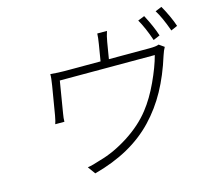

<svg xmlns="http://www.w3.org/2000/svg" viewBox="-115 -939 1233 1113"><g transform="rotate(-15 501.5 -382.5)"><path d="M172.9 -301.1Q178.6 -315 185 -350.9L213.4 -521Q221.2 -568.2 220.5 -589.1Q269.5 -584.9 304.7 -584.9H521L537.3 -683.9Q543.7 -722.3 544.4 -746.1H602.6Q593 -717.3 587.4 -683.9L571 -584.9H813.9Q855.5 -584.9 871.1 -592L902.3 -570Q892 -552.2 882.5 -523.1Q847.7 -411.6 799.7 -324.4Q751.8 -237.2 684.5 -166.5Q617.2 -95.9 527.3 -46Q437.5 3.9 323.5 34.1L290.8 -11Q321.7 -15.6 370.4 -32Q457 -55.8 545.3 -112.6Q633.5 -169.4 690 -241.8Q737.6 -302.2 777 -387.1Q816.4 -471.9 834.2 -539.1H264.2L233 -350.1Q228 -322.4 228 -301.1ZM793.3 -757.1 833.1 -773.1Q871.8 -699.9 890.3 -642L850.5 -625Q823.9 -703.8 793.3 -757.1ZM904.5 -783 943.2 -799Q958.8 -772.7 976.6 -734.4Q994.3 -696 1002.8 -669L963.8 -652Q933.2 -737.9 904.5 -783Z"/></g></svg>

Font: Karasuma Gothic
Style: Light Italic
Weight: 300
Italic angle: 9.39998°
Designer: Rasmus Andersson / Ryoko Nishizuka
Foundry: rsms
Version: Version 1.00